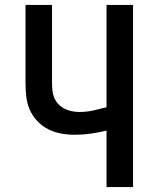

<svg xmlns="http://www.w3.org/2000/svg" viewBox="-20 -755 640 775"><path d="M410 0V-228Q378 -220 346 -215.5Q314 -211 282 -211Q254 -211 226.5 -216Q199 -221 174.5 -233.5Q150 -246 130.5 -266.5Q111 -287 100 -312.5Q89 -338 86 -365.5Q83 -393 83 -421V-735H190V-421Q190 -406 191.5 -390.5Q193 -375 199 -360.5Q205 -346 216 -334.5Q227 -323 241 -316Q255 -309 270.5 -306Q286 -303 301 -303Q329 -303 356 -309Q383 -315 410 -322V-735H517V0Z"/></svg>

Font: Iosevka SS04 Semibold Extended
Style: Regular
Weight: 600
Width: 7
Monospace: yes
Designer: Belleve Invis
Foundry: Belleve Invis
Version: Version 19.0.0; ttfautohint (v1.8.4)